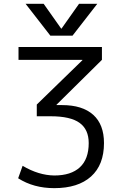

<svg xmlns="http://www.w3.org/2000/svg" viewBox="-20 -977 640 1007"><path d="M300.8 -827.1H302.7L394.5 -957H490.2L360.4 -790H244.1L114.3 -957H209ZM445.3 -226.6Q445.3 -297.9 397.5 -332.5Q349.6 -367.2 246.1 -367.2H172.9V-428.7L412.1 -661.1V-663.1H77.1V-730.5H514.6V-663.1L276.4 -427.7V-425.8H305.7Q412.1 -425.8 468.8 -375Q525.4 -324.2 525.4 -226.6Q525.4 -112.3 457.5 -51.3Q389.6 9.8 264.6 9.8Q156.2 9.8 75.2 -42L98.6 -107.4Q182.6 -57.6 264.6 -56.6Q352.5 -56.6 398.9 -99.6Q445.3 -142.6 445.3 -226.6Z"/></svg>

Font: Mgen+ 1c regular
Style: Regular
Weight: 400
Designer: [Source Han Sans]
Ryoko NISHIZUKA  (kana & ideographs); Paul D. Hunt (Latin, Greek & Cyrillic); Wenlong ZHANG  (bopomofo
Version: Version 1.059.20150602